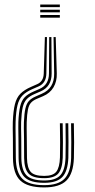

<svg xmlns="http://www.w3.org/2000/svg" viewBox="-20 -620 418 847"><path d="M187.2 -456.5 184.5 -295.8Q183.8 -253.2 149.5 -238.5L123 -227Q94.8 -214.8 79.2 -198.8Q63.8 -182.8 57.1 -155.5Q50.5 -128.2 48.8 -82.2Q48.2 -70 48.5 -54.5Q48.8 -39 49.1 -9Q49.5 21 49.8 77.2Q50.5 141 78.9 168.9Q107.2 196.8 174.8 196.8Q237 196.8 264.2 168.8Q291.5 140.8 293.8 76.8Q294.5 43.2 294.5 7.2Q294.5 -28.8 293.5 -76.2H305.8Q306.8 -28.8 306.9 7.4Q307 43.5 306 77.2Q303.5 146 273 176.4Q242.5 206.8 174.8 206.8Q102.2 206.8 70.1 176.8Q38 146.8 37.2 77.2Q37.2 20.8 36.9 -9.1Q36.5 -39 36.2 -54.5Q36 -70 36.5 -82.5Q38.5 -131.2 45.8 -160.2Q53 -189.2 70 -206.5Q87 -223.8 118 -237.2L144.2 -248.8Q172 -260.8 173 -295.8L178 -456.5ZM206.8 -456.5 207.8 -295.8Q208 -238.2 159.5 -217L133 -205.5Q110.2 -195.8 97.9 -182.6Q85.5 -169.5 80.1 -146Q74.8 -122.5 73.2 -81.8Q72.8 -69.5 73 -54.4Q73.2 -39.2 73.8 -9.2Q74.2 20.8 74.2 77.2Q75 130.5 97 153.4Q119 176.2 174.8 176.2Q225.2 176.2 246.2 153.1Q267.2 130 269 75.8Q269.8 43.2 269.8 7.5Q269.8 -28.2 269 -76.2H281.2Q282 -28.8 282.1 7.1Q282.2 43 281.5 76.2Q279.2 135 255.1 160.8Q231 186.5 174.8 186.5Q113.2 186.5 88 161.1Q62.8 135.8 62 77.2Q61.8 20.5 61.4 -9.4Q61 -39.2 60.8 -54.4Q60.5 -69.5 61 -82Q63 -125.5 69 -150.9Q75 -176.2 88.8 -190.8Q102.5 -205.2 128 -216.2L154.5 -227.8Q195.8 -245.8 196 -295.8L197 -456.5ZM225.8 -456.5 230.5 -295.8Q231.5 -261.2 216.1 -235Q200.8 -208.8 169.5 -195.5L143 -184.2Q125.8 -177 116.5 -166.6Q107.2 -156.2 103.2 -136.5Q99.2 -116.8 97.8 -81.2Q97.5 -69.5 97.6 -54.5Q97.8 -39.5 98.2 -9.6Q98.8 20.2 99 77.2Q99.8 119.5 115.1 137.8Q130.5 156 174.8 156Q214 156 228.5 137.4Q243 118.8 244.5 74.5Q245.2 42.5 245.2 7.2Q245.2 -28 244.2 -76.2H256.5Q257.5 -28 257.6 7.5Q257.8 43 256.8 75.2Q255 124.2 237.4 145.1Q219.8 166 174.8 166Q124.5 166 105.9 145.5Q87.2 125 86.5 77.2Q86.5 20.5 86 -9.5Q85.5 -39.5 85.2 -54.5Q85 -69.5 85.5 -81.5Q87.2 -119.8 92 -141.2Q96.8 -162.8 107.5 -174.5Q118.2 -186.2 138 -194.8L164.5 -206.5Q220 -230.5 219 -295.8L216.2 -456.5ZM244 -553.8V-542.2H157.5V-553.8ZM244 -577V-565.5H157.5V-577ZM244 -600V-588.5H157.5V-600Z"/></svg>

Font: Big Shoulders Inline Text Light
Style: Regular
Weight: 300
Designer: Patric King
Foundry: XO Type Co
Version: Version 1.000